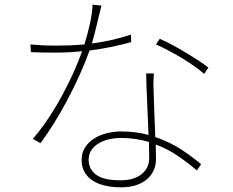

<svg xmlns="http://www.w3.org/2000/svg" viewBox="-20 -769 996 821"><path d="M541 -589Q456 -565 363 -553Q345 -503 320.5 -448.5Q296 -394 268 -341.5Q240 -289 210.5 -241.5Q181 -194 153 -157L120 -175Q150 -209 181 -254.5Q212 -300 240 -350.5Q268 -401 291.5 -452.5Q315 -504 331 -550Q274 -544 215 -544Q191 -544 163 -544.5Q135 -545 112 -546L110 -579Q133 -577 157 -575.5Q181 -574 216 -574Q244 -574 275 -575Q306 -576 341 -579Q353 -617 363.5 -663Q374 -709 376 -749L414 -745Q410 -731 405.5 -711.5Q401 -692 395.5 -670Q390 -648 384.5 -625.5Q379 -603 373 -583Q411 -588 453 -597Q495 -606 540 -621ZM618 -91Q618 -106 617.5 -124Q617 -142 617 -162Q589 -170 560 -174.5Q531 -179 500 -179Q437 -179 398 -153.5Q359 -128 359 -86Q359 -46 391 -22Q423 2 495 2Q529 2 552.5 -6.5Q576 -15 590.5 -28.5Q605 -42 611.5 -58.5Q618 -75 618 -91ZM638 -455Q636 -426 636 -409.5Q636 -393 637 -373Q638 -340 640 -287Q642 -234 644 -183Q706 -162 754.5 -130Q803 -98 840 -67L822 -40Q786 -71 742.5 -101Q699 -131 646 -151Q646 -133 646.5 -117Q647 -101 647 -87Q647 -63 637.5 -41.5Q628 -20 609.5 -3.5Q591 13 563 22.5Q535 32 497 32Q463 32 432.5 25.5Q402 19 379 5Q356 -9 342.5 -31.5Q329 -54 329 -85Q329 -116 344 -139Q359 -162 383 -177Q407 -192 437.5 -199.5Q468 -207 498 -207Q561 -207 615 -192Q613 -255 609.5 -326.5Q606 -398 605 -455ZM663 -603Q689 -592 718.5 -576Q748 -560 777 -542.5Q806 -525 831 -508.5Q856 -492 871 -480L853 -453Q835 -469 809.5 -487Q784 -505 755.5 -522Q727 -539 698.5 -554Q670 -569 647 -579Z"/></svg>

Font: Kinto Sans Thin
Style: Regular
Weight: 100
Designer: Authors: Ryoko NISHIZUKA  (kana & ideographs); Paul D. Hunt (Latin, Greek & Cyrillic); Wenlong ZHANG  (bopomofo); Sandol
Foundry: Adobe Systems Incorporated, ookami Inc.
Version: Version 0.001